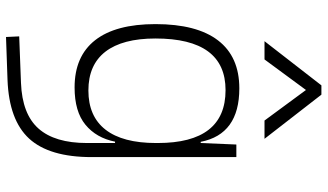

<svg xmlns="http://www.w3.org/2000/svg" viewBox="-241 -594 1068 626"><g transform="rotate(90 293.0 -281.0)"><path d="M100.6 233.4 98.6 190.4 250 184.6Q352.1 180.7 399.2 127.4Q446.3 74.2 446.3 -30.3V-122.1H441.9Q429.7 -61 386.7 -25.6Q343.8 9.8 265.1 9.8Q163.6 9.8 111.1 -57.1Q58.6 -124 58.6 -253.9Q58.6 -388.7 111.8 -458Q165 -527.3 268.1 -527.3Q418 -527.3 442.4 -401.4H446.3L451.2 -517.6H492.2V-45.9Q492.2 92.3 431.9 158Q371.6 223.6 240.2 228.5ZM446.3 -261.2Q446.3 -482.4 273.9 -482.4Q105.5 -482.4 105.5 -253.9Q105.5 -146.5 148.4 -90.8Q191.4 -35.2 274.9 -35.2Q359.4 -35.2 402.8 -91.1Q446.3 -147 446.3 -255.9ZM114.3 -609.4 258.3 -794.9H288.6L432.6 -609.4H373L273.4 -744.6L173.8 -609.4Z"/></g></svg>

Font: Cascadia Code ExtraLight
Style: Regular
Weight: 200
Monospace: yes
Designer: Aaron Bell
Foundry: Saja Typeworks
Version: Version 2407.024; ttfautohint (v1.8.4)